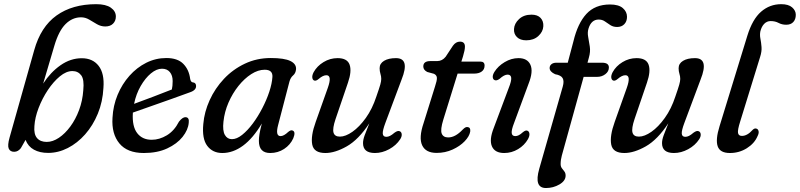

<svg xmlns="http://www.w3.org/2000/svg" viewBox="-20 -742 3928 943"><path d="M247 -517.5 192 -331.5Q228 -387 277.2 -421.5Q326.5 -456 381.5 -456Q435.5 -456 464.5 -418.5Q493.5 -381 488 -310.5Q484.5 -242 460.5 -183.8Q436.5 -125.5 398.2 -82.2Q360 -39 313 -15Q266 9 216.5 9Q175.5 9 146.8 -6.8Q118 -22.5 105.5 -55L82.5 -14.5Q76.5 -6.5 68.2 -1.5Q60 3.5 49.5 3.5Q30 3.5 23 -12Q16 -27.5 27 -66.5L148 -495.5Q180 -610.5 257.8 -666Q335.5 -721.5 452.5 -721.5Q500 -721.5 524.5 -704.2Q549 -687 549 -661Q549 -639.5 535.2 -625.8Q521.5 -612 497 -612Q475.5 -612 456.2 -623.2Q437 -634.5 418 -645.8Q399 -657 378 -657Q335.5 -657 302 -623.8Q268.5 -590.5 247 -517.5ZM335.5 -393Q305.5 -393 274 -367Q242.5 -341 215 -299.8Q187.5 -258.5 169.5 -211.5Q151.5 -164.5 149 -123Q145.5 -83 161.8 -64Q178 -45 209.5 -45Q239 -45 269.2 -65.2Q299.5 -85.5 325.5 -120.8Q351.5 -156 368.5 -201.8Q385.5 -247.5 389 -298.5Q394.5 -351.5 378.8 -372.2Q363 -393 335.5 -393Z M907 -139Q904 -104 876.8 -69.8Q849.5 -35.5 801.2 -13Q753 9.5 686.5 9.5Q605 9.5 566.2 -37.8Q527.5 -85 532.5 -163Q535.5 -223 557.5 -276Q579.5 -329 615.8 -369.8Q652 -410.5 698.5 -433.8Q745 -457 797 -457Q852.5 -457 880.5 -428.2Q908.5 -399.5 914 -354.5Q917 -339 926.5 -337.5Q942 -336.5 943 -321Q944.5 -299 912.5 -288.5Q874.5 -274.5 822.5 -256Q770.5 -237.5 719.2 -219.5Q668 -201.5 632.5 -189V-187Q628.5 -121 653.8 -88.2Q679 -55.5 725 -55.5Q763 -55.5 799.5 -77.5Q836 -99.5 859 -144.5Q877 -167.5 892 -166.5Q910.5 -165 907 -139ZM775.5 -404.5Q749 -404.5 721.2 -381.5Q693.5 -358.5 671 -319.5Q648.5 -280.5 638.5 -232Q678.5 -246.5 731.2 -266.5Q784 -286.5 824 -302.5Q828 -319 828 -344Q828 -371.5 814.2 -388Q800.5 -404.5 775.5 -404.5Z M1346 -128Q1331.5 -73.5 1358 -73.5Q1374 -73.5 1395.5 -94Q1408.5 -105 1417 -101Q1433.5 -95 1420.5 -63Q1406 -30.5 1375.5 -10.5Q1345 9.5 1307 9.5Q1251.5 9.5 1251.5 -50Q1251.5 -65.5 1254.5 -84.2Q1257.5 -103 1266 -135.5Q1222.5 -62.5 1173.5 -26.5Q1124.5 9.5 1072 9.5Q1024.5 9.5 998 -25.5Q971.5 -60.5 978.5 -133Q983.5 -192.5 1009.8 -250.2Q1036 -308 1080 -354.8Q1124 -401.5 1182.5 -429.2Q1241 -457 1310 -457Q1376 -457 1406 -442.5Q1436 -428 1434 -401.5Q1432 -382 1419.5 -371.5Q1407 -361 1401.5 -341ZM1077.5 -144.5Q1072.5 -100 1084.5 -79.2Q1096.5 -58.5 1119 -58.5Q1143 -58.5 1169.5 -79.8Q1196 -101 1221.5 -135.2Q1247 -169.5 1268.2 -210.5Q1289.5 -251.5 1302.8 -291.8Q1316 -332 1318 -364.5Q1320 -399.5 1280 -399.5Q1247.5 -399.5 1214 -378Q1180.5 -356.5 1151.2 -320Q1122 -283.5 1102.2 -238Q1082.5 -192.5 1077.5 -144.5Z M1943 -97.5Q1952 -94 1953 -82.5Q1954 -71 1945.5 -58Q1926 -28 1891.5 -9.2Q1857 9.5 1821.5 9.5Q1763 9.5 1763 -39Q1763 -56 1771.2 -78Q1779.5 -100 1794 -136.5Q1741 -56 1683.2 -23.2Q1625.5 9.5 1578 9.5Q1521.5 9.5 1513.5 -32Q1505.5 -73.5 1530.5 -143L1590 -310.5Q1612 -372.5 1583 -372.5Q1566.5 -372.5 1545.5 -354.5Q1531 -342 1522 -347Q1515 -350.5 1513.8 -361.2Q1512.5 -372 1520.5 -387.5Q1537 -417.5 1569 -437Q1601 -456.5 1638 -456.5Q1685.5 -456.5 1697 -424.5Q1708.5 -392.5 1689 -336L1628 -157Q1612.5 -111 1618 -91Q1623.5 -71 1649.5 -71Q1677 -71 1711 -94.8Q1745 -118.5 1776.8 -162.8Q1808.5 -207 1828.5 -268Q1843 -309.5 1847.8 -326.5Q1852.5 -343.5 1852.5 -354.5Q1852.5 -367 1848.5 -379.5Q1844.5 -392 1844.5 -407Q1844.5 -430 1866.2 -443.2Q1888 -456.5 1925 -456.5Q1994.5 -456.5 1952.5 -351.5L1873 -139Q1858.5 -100.5 1860 -85.2Q1861.5 -70 1877.5 -70Q1886 -70 1895.2 -74.5Q1904.5 -79 1918 -90.5Q1934 -102 1943 -97.5Z M2111.5 -379.5 2078.5 -388.5Q2059 -398.5 2059 -415.5Q2059 -442 2093.5 -442H2127Q2152 -442 2169 -463.5L2204.5 -517.5Q2219 -537.5 2239 -537.5Q2263.5 -537.5 2263.5 -513Q2263.5 -496 2254 -465L2246 -439.5H2339.5Q2360 -439.5 2360 -420Q2360 -401 2346 -390.8Q2332 -380.5 2309 -380.5H2227.5L2157.5 -155Q2142 -105 2149.5 -86Q2157 -67 2181.5 -67Q2216 -67 2252 -105Q2260.5 -113.5 2265.5 -116Q2270.5 -118.5 2276.5 -118Q2292 -116.5 2289.5 -96Q2285.5 -72.5 2262.2 -48.2Q2239 -24 2202.8 -7.5Q2166.5 9 2124.5 9Q2071 9 2053.5 -28.2Q2036 -65.5 2060.5 -137.5L2116.5 -317Q2126.5 -346.5 2125.8 -359.8Q2125 -373 2111.5 -379.5Z M2564.5 -544Q2535 -544 2519 -559.8Q2503 -575.5 2504.5 -599.5Q2506 -626.5 2529.2 -648.2Q2552.5 -670 2590.5 -670Q2620 -670 2635 -654Q2650 -638 2648.5 -613Q2647 -586 2624 -565Q2601 -544 2564.5 -544ZM2504.5 -137Q2491.5 -103.5 2493.2 -88.5Q2495 -73.5 2511 -73.5Q2519 -73.5 2527.8 -77.8Q2536.5 -82 2548.5 -93Q2563 -104.5 2571.5 -99.5Q2579 -96 2580.2 -85Q2581.5 -74 2573 -58.5Q2556 -28.5 2524.5 -9.5Q2493 9.5 2456.5 9.5Q2410.5 9.5 2396.2 -23Q2382 -55.5 2405 -113.5L2478.5 -309.5Q2492.5 -344.5 2490.8 -360Q2489 -375.5 2473 -375.5Q2456.5 -375.5 2434 -355Q2419 -344 2409.5 -348.5Q2401.5 -351.5 2400.2 -362.5Q2399 -373.5 2408 -388.5Q2426 -417.5 2458.8 -437Q2491.5 -456.5 2526.5 -456.5Q2570.5 -456.5 2585.2 -423.8Q2600 -391 2576 -330.5Z M2679.5 -408Q2679.5 -419.5 2688.5 -426.8Q2697.5 -434 2713 -434H2768.5L2796.5 -539.5Q2817.5 -627.5 2860.2 -673.8Q2903 -720 2976 -720Q3018.5 -720 3039 -702.2Q3059.5 -684.5 3059.5 -659.5Q3059.5 -637 3046.2 -623.2Q3033 -609.5 3011 -609.5Q2992 -609.5 2978 -618.5Q2964 -627.5 2951 -636.8Q2938 -646 2920.5 -646Q2884 -646 2870.5 -602Q2864.5 -583 2868.8 -560.5Q2873 -538 2876.8 -513Q2880.5 -488 2872.5 -460L2865.5 -434H2937Q2970.5 -434 2970.5 -410.5Q2970.5 -391 2953.2 -377.8Q2936 -364.5 2913 -364.5H2846.5L2739.5 21.5Q2733.5 43 2733.5 63.5Q2733.5 76 2739.5 84Q2745.5 92 2751.8 100Q2758 108 2758 120.5Q2758 146 2727.8 163.8Q2697.5 181.5 2661.5 181.5Q2601.5 181.5 2628.5 87L2744 -317Q2751.5 -343.5 2743.5 -358Q2735.5 -372.5 2706.5 -377.5Q2679.5 -390 2679.5 -408Z M3411.5 -97.5Q3420.5 -94 3421.5 -82.5Q3422.5 -71 3414 -58Q3394.5 -28 3360 -9.2Q3325.5 9.5 3290 9.5Q3231.5 9.5 3231.5 -39Q3231.5 -56 3239.8 -78Q3248 -100 3262.5 -136.5Q3209.5 -56 3151.8 -23.2Q3094 9.5 3046.5 9.5Q2990 9.5 2982 -32Q2974 -73.5 2999 -143L3058.5 -310.5Q3080.5 -372.5 3051.5 -372.5Q3035 -372.5 3014 -354.5Q2999.5 -342 2990.5 -347Q2983.5 -350.5 2982.2 -361.2Q2981 -372 2989 -387.5Q3005.5 -417.5 3037.5 -437Q3069.5 -456.5 3106.5 -456.5Q3154 -456.5 3165.5 -424.5Q3177 -392.5 3157.5 -336L3096.5 -157Q3081 -111 3086.5 -91Q3092 -71 3118 -71Q3145.5 -71 3179.5 -94.8Q3213.5 -118.5 3245.2 -162.8Q3277 -207 3297 -268Q3311.5 -309.5 3316.2 -326.5Q3321 -343.5 3321 -354.5Q3321 -367 3317 -379.5Q3313 -392 3313 -407Q3313 -430 3334.8 -443.2Q3356.5 -456.5 3393.5 -456.5Q3463 -456.5 3421 -351.5L3341.5 -139Q3327 -100.5 3328.5 -85.2Q3330 -70 3346 -70Q3354.5 -70 3363.8 -74.5Q3373 -79 3386.5 -90.5Q3402.5 -102 3411.5 -97.5Z M3817 -721.5Q3852.5 -721.5 3870.5 -705.8Q3888.5 -690 3888.5 -669.5Q3888.5 -647 3876.2 -633.8Q3864 -620.5 3841.5 -620.5Q3820.5 -620.5 3803.8 -629.5Q3787 -638.5 3765 -638.5Q3746.5 -638.5 3733.2 -624.8Q3720 -611 3714.5 -588Q3711 -570.5 3714.8 -551.8Q3718.5 -533 3720.2 -511Q3722 -489 3713 -461.5L3615.5 -145.5Q3602 -103 3604.8 -88.8Q3607.5 -74.5 3624 -74.5Q3650 -74.5 3676.5 -104Q3686.5 -114 3696 -110Q3703.5 -107.5 3705.8 -97.5Q3708 -87.5 3700.5 -73Q3685.5 -37.5 3648 -14Q3610.5 9.5 3565 9.5Q3516.5 9.5 3505 -23.2Q3493.5 -56 3514 -122L3650.5 -566.5Q3675.5 -647.5 3718 -684.5Q3760.5 -721.5 3817 -721.5Z"/></svg>

Font: Fraunces 72pt S100
Style: Italic
Weight: 400
Italic angle: -16°
Version: Version 1.000; ttfautohint (v1.8.3)